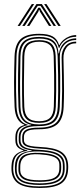

<svg xmlns="http://www.w3.org/2000/svg" viewBox="-20 -773 398 947"><path d="M175 154.2Q105.8 154.2 73 133.9Q40.2 113.5 36.8 67.8Q36.5 62.2 36.5 57.2Q36.5 52.2 36.8 45.2Q38.2 12.8 52.2 -4.6Q66.2 -22 95.2 -29.2V-31.5Q75.2 -37.8 65.9 -48.6Q56.5 -59.5 56 -79Q55.8 -84.2 55.8 -88.9Q55.8 -93.5 56 -98.5Q56.2 -121.5 66.9 -136.1Q77.5 -150.8 99.8 -156.2V-158.5Q78.5 -166 66.2 -187.5Q54 -209 52 -245.5Q50.8 -275.8 50 -305.5Q49.2 -335.2 49.4 -365.6Q49.5 -396 50.1 -428.1Q50.8 -460.2 51.8 -495Q53.8 -554.5 82.1 -580.4Q110.5 -606.2 173.2 -606.2Q217.5 -606.2 240.2 -593.2Q263 -580.2 271 -551.2H273.5Q280.5 -565.5 293.5 -576.5Q306.5 -587.5 322.9 -593.8Q339.2 -600 355.8 -600V-591.5Q324.5 -591.8 302.2 -575.4Q280 -559 272.8 -536.8H270Q262.8 -569.5 240.4 -584Q218 -598.5 173.2 -598.5Q115.5 -598.5 89.2 -574.6Q63 -550.8 61.5 -495.2Q60 -448.5 59.4 -407.1Q58.8 -365.8 59.2 -326.4Q59.8 -287 61.5 -245.8Q63.5 -207.2 77.5 -185.8Q91.5 -164.2 116.8 -158V-155.8Q88.5 -150 76.6 -136.5Q64.8 -123 64.5 -98.5Q64.2 -93.2 64.2 -88.9Q64.2 -84.5 64.5 -78.8Q65 -59.2 76.4 -48.4Q87.8 -37.5 114.5 -31.5V-28.8Q78 -24 62.6 -6.5Q47.2 11 45.8 45.2Q45.2 52.5 45.1 56.9Q45 61.2 45.5 67.8Q48.8 109.5 78.8 128Q108.8 146.5 175 146.5Q244.2 146.5 274.8 126.9Q305.2 107.2 307.2 62Q307.8 55.2 307.6 49.6Q307.5 44 307 36.8Q304.2 -1.5 273.8 -19.6Q243.2 -37.8 176 -40.2Q145.2 -41.8 126.4 -46Q107.5 -50.2 98.9 -58.2Q90.2 -66.2 89.8 -78.8Q89.5 -84 89.5 -89Q89.5 -94 89.5 -98.5Q90.2 -123.2 109.6 -133.4Q129 -143.5 173.2 -143.5Q231.8 -143.5 257.1 -168.1Q282.5 -192.8 284.5 -246.8Q286.2 -288.5 286.4 -324.2Q286.5 -360 285.8 -399Q285 -438 284 -489Q283.5 -523 302.6 -545.4Q321.8 -567.8 355.8 -567.5V-559.5Q323.2 -559.5 307.8 -537.8Q292.2 -516 293 -484.8Q294 -438.5 294.9 -400.2Q295.8 -362 295.8 -325.2Q295.8 -288.5 294 -246Q291.5 -187.2 263.8 -161.4Q236 -135.5 173.2 -135.5Q148.2 -135.5 131.8 -132.4Q115.2 -129.2 106.9 -121.2Q98.5 -113.2 98 -98.2Q98 -94.2 98 -89.5Q98 -84.8 98.2 -80Q98.8 -69 107.1 -62.4Q115.5 -55.8 132.8 -52.6Q150 -49.5 176.2 -48.2Q248 -45.2 280.1 -25.5Q312.2 -5.8 315.8 37Q316.2 44 316.4 49.9Q316.5 55.8 316 62Q314 111 281.2 132.6Q248.5 154.2 175 154.2ZM175 131.5Q214.2 131.5 239.6 124.5Q265 117.5 277.4 102.4Q289.8 87.2 290 62.8Q290.2 55.5 290.2 49.9Q290.2 44.2 289.8 36.8Q289 17 277.1 3.8Q265.2 -9.5 240.5 -16.8Q215.8 -24 176.2 -25.8Q117.2 -28.5 91.1 -11.6Q65 5.2 62.8 45.5Q62.2 52.2 62.1 57Q62 61.8 62.5 68.2Q64.5 102.2 91.1 116.9Q117.8 131.5 175 131.5ZM175 124Q120 124 96.4 110.6Q72.8 97.2 71 67.8Q70.8 62.2 70.9 57.5Q71 52.8 71.2 45.2Q72.5 5.5 98.5 -8Q124.5 -21.5 176 -19Q212.8 -17.5 235.5 -11Q258.2 -4.5 269.1 7.2Q280 19 281.2 36.8Q282 45 281.9 50.5Q281.8 56 281.5 62.2Q280 95.2 255.2 109.6Q230.5 124 175 124ZM175 116.2Q209 116.2 230.1 110.8Q251.2 105.2 261.5 93.2Q271.8 81.2 272.5 62Q272.8 55.8 272.8 49.8Q272.8 43.8 272.5 36.8Q271.8 21.5 262.1 11.6Q252.5 1.8 231.4 -3.9Q210.2 -9.5 174.8 -11.8Q125.8 -15 103.4 -0.9Q81 13.2 80 45.2Q79.8 52 79.8 57.1Q79.8 62.2 79.8 67.8Q80.5 92.2 102.6 104.2Q124.8 116.2 175 116.2ZM175 139.2Q113 139.2 84.4 122.6Q55.8 106 53.8 67.8Q53.5 61.8 53.5 57.1Q53.5 52.5 53.8 45.2Q54.8 9.8 74.2 -7.4Q93.8 -24.5 136 -29V-31.2Q103 -35.5 88.1 -46.5Q73.2 -57.5 72.5 -78.8Q72.5 -84.5 72.5 -89Q72.5 -93.5 72.5 -98.5Q72.8 -124.2 88.5 -138.1Q104.2 -152 133.8 -155.8V-157.5Q105 -162.8 88.9 -184.2Q72.8 -205.8 71.2 -246Q69.5 -285.5 69 -325Q68.5 -364.5 69.1 -406.4Q69.8 -448.2 71 -495Q72.5 -546.5 96.9 -568.6Q121.2 -590.8 173.2 -590.8Q221.5 -590.8 243.8 -571.6Q266 -552.5 268.5 -509.5H271Q274.2 -531.8 285.2 -548.4Q296.2 -565 314.2 -574.2Q332.2 -583.5 355.8 -584V-575.5Q317.8 -575.8 296 -550.8Q274.2 -525.8 275 -492.5Q276.2 -442.5 276.8 -401.9Q277.2 -361.2 276.8 -323.9Q276.2 -286.5 274.8 -246.2Q272.8 -196 249.2 -173.5Q225.8 -151 173 -151.2Q142 -151.2 121.9 -146.1Q101.8 -141 91.8 -129.6Q81.8 -118.2 81.2 -99Q81 -93.8 81.1 -88.9Q81.2 -84 81.2 -79Q82.2 -55.5 104.8 -45.6Q127.2 -35.8 175.8 -33.8Q216 -32 242.9 -24.4Q269.8 -16.8 283.6 -1.9Q297.5 13 298.5 36.8Q299 43.5 299 49.5Q299 55.5 299 62Q298 103.8 268.2 121.5Q238.5 139.2 175 139.2ZM173.2 -159.2Q221 -159.2 242.1 -180.1Q263.2 -201 265 -246.5Q266.8 -287.2 267 -324.6Q267.2 -362 266.6 -403.1Q266 -444.2 264.2 -496.5Q262.8 -544.2 240.4 -563.5Q218 -582.8 173.2 -582.8Q123.2 -582.8 102.5 -561.5Q81.8 -540.2 80.8 -494.8Q79.2 -424.5 79 -366.4Q78.8 -308.2 80.8 -245.2Q82.2 -200 104.1 -179.6Q126 -159.2 173.2 -159.2ZM173.2 -167Q130.2 -167 110.9 -185.9Q91.5 -204.8 90.2 -245.8Q88.5 -306.8 88.8 -365.9Q89 -425 90.2 -494.8Q91.2 -537.8 110.6 -556.4Q130 -575 173.2 -575Q215 -575 234.1 -556.5Q253.2 -538 254.5 -497Q256.2 -444.2 256.9 -402.9Q257.5 -361.5 257.1 -324.4Q256.8 -287.2 255.2 -247Q254 -206.8 235.2 -186.9Q216.5 -167 173.2 -167ZM173.2 -175Q210 -175 227.1 -192.2Q244.2 -209.5 245.5 -247.5Q246.8 -286.5 247.1 -323.6Q247.5 -360.8 246.9 -402.6Q246.2 -444.5 244.8 -497.2Q243.5 -534.8 225.9 -551Q208.2 -567.2 173.2 -567.2Q135.8 -567.2 118.2 -550.5Q100.8 -533.8 99.8 -494.5Q98.5 -426.5 98 -367Q97.5 -307.5 99.8 -245.8Q101.2 -208.8 118.5 -191.9Q135.8 -175 173.2 -175ZM66.8 -645 136.8 -752.8H148.5L78.2 -645ZM89.8 -645 159.8 -752.8H186.5L256.2 -645H244.5L191.2 -727.5L180 -744H166.2L154.8 -727.2L101.8 -645ZM113 -645 161.2 -721 168.8 -735H177.5L185 -721L233.2 -645H221.5L177 -715.5L174.2 -724.2H172L169.2 -715.5L124.8 -645ZM267.8 -645 197.8 -752.8H209.2L279.5 -645Z"/></svg>

Font: Big Shoulders Inline Text ExtraLight
Style: Regular
Weight: 250
Version: Version 2.002